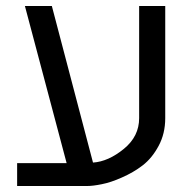

<svg xmlns="http://www.w3.org/2000/svg" viewBox="-20 -620 627 640"><path d="M290 -78.1Q341.3 -81.5 393.1 -124Q443.8 -165.5 443.8 -226.1V-600.1H530.8V-226.1Q530.8 -174.8 508.8 -133.8Q486.8 -92.8 455.6 -68.8Q425.3 -45.4 386.2 -28.3Q349.1 -11.7 318.8 -5.9Q289.6 0 271 0H37.1V-76.2H202.1L63 -600.1H152.8Z"/></svg>

Font: Miedinger*
Style: Book
Weight: 400
Version: Version 001.000